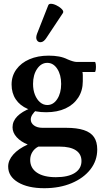

<svg xmlns="http://www.w3.org/2000/svg" viewBox="-20 -718 532 1011"><path d="M213 273Q127 273 75 242Q23 211 23 159Q23 126 50 95.5Q77 65 126 43Q89 28 67.5 4Q46 -20 46 -48Q46 -80 71 -105.5Q96 -131 143 -149L174 -141Q158 -127 150 -114Q142 -101 142 -89Q142 -70 159 -57.5Q176 -45 204 -45H328Q385 -45 421.5 -33Q458 -21 475 4Q492 29 492 69Q492 128 456 174Q420 220 357 246.5Q294 273 213 273ZM274 215Q339 215 374 192.5Q409 170 409 130Q409 93 379.5 73.5Q350 54 294 54H182Q162 64 150.5 82.5Q139 101 139 124Q139 167 174.5 191Q210 215 274 215ZM223 -127Q167 -127 126 -144.5Q85 -162 63 -195Q41 -228 41 -273Q41 -318 66 -352.5Q91 -387 135 -406Q179 -425 236 -425Q266 -425 290.5 -420.5Q315 -416 337 -405Q351 -399 363 -395.5Q375 -392 382 -392H479Q483 -392 484.5 -379Q486 -366 484.5 -352.5Q483 -339 479 -339H414Q416 -331 416 -322Q416 -313 416 -290Q416 -241 392 -204Q368 -167 325 -147Q282 -127 223 -127ZM229 -165Q261 -165 281.5 -196.5Q302 -228 302 -276Q302 -324 281.5 -355.5Q261 -387 229 -387Q197 -387 175.5 -355.5Q154 -324 154 -276Q154 -244 164 -219Q174 -194 191 -179.5Q208 -165 229 -165ZM224 -518Q211 -498 196.5 -496Q182 -494 174.5 -506Q167 -518 175 -540L234 -690Q237 -698 248 -698Q261 -698 278 -689.5Q295 -681 306 -669.5Q317 -658 311 -649Z"/></svg>

Font: Junicode VF
Style: Regular
Weight: 400
Designer: Peter S. Baker
Version: Version 2.213